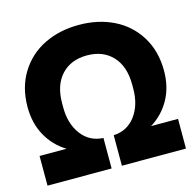

<svg xmlns="http://www.w3.org/2000/svg" viewBox="-102 -795 915 900"><g transform="rotate(-15 356.0 -345.0)"><path d="M20 0V-144H150.9Q92.3 -179.7 58.6 -240Q24.9 -300.3 24.9 -379.9Q24.9 -474.6 68.8 -545.7Q112.8 -616.7 187.5 -653.3Q262.2 -689.9 356 -689.9Q449.7 -689.9 524.4 -653.3Q599.1 -616.7 643.1 -545.7Q687 -474.6 687 -379.9Q687 -300.3 653.3 -240Q619.6 -179.7 561 -144H691.9V0H380.9V-147.9Q447.8 -151.4 486.8 -203.6Q525.9 -255.9 525.9 -335V-355Q525.9 -443.4 480 -492.7Q434.1 -542 356 -542Q277.8 -542 231.9 -492.7Q186 -443.4 186 -355V-335Q186 -255.9 225.1 -203.6Q264.2 -151.4 331.1 -147.9V0Z"/></g></svg>

Font: TASA Orbiter Display Black
Style: Regular
Weight: 900
Designer: Weizhong Zhang
Version: Version 1.000;Glyphs 3.1.2 (3151)